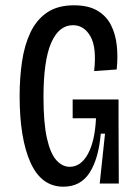

<svg xmlns="http://www.w3.org/2000/svg" viewBox="-20 -692 524 724"><path d="M219 12Q136 12 95 -79Q54 -170 54 -330Q54 -398 63 -459.5Q72 -521 94.5 -569Q117 -617 157 -644.5Q197 -672 259 -672Q313 -672 347 -652Q381 -632 398.5 -597.5Q416 -563 420.5 -519.5Q425 -476 420 -430L335 -424Q345 -513 321 -555Q297 -597 255 -597Q202 -597 173 -530.5Q144 -464 144 -326Q144 -228 157 -170.5Q170 -113 192.5 -88Q215 -63 243 -63Q285 -63 311.5 -111.5Q338 -160 342 -246H254V-317H427V-230L428 0H356L376 -188H360Q352 -94 318 -41Q284 12 219 12Z"/></svg>

Font: Bricolage Grotesque 12pt Condensed
Style: Regular
Weight: 400
Width: 3
Designer: Mathieu Triay
Foundry: Atelier Triay
Version: Version 1.001; ttfautohint (v1.8.4.7-5d5b);gftools[0.9.33.de